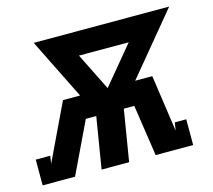

<svg xmlns="http://www.w3.org/2000/svg" viewBox="-123 -628 805 727"><g transform="rotate(-15 279.5 -265.0)"><path d="M-41 0V-101H16L11 -70L117 -292H184L66 -530H597L400 -292H467L499 -70L504 -101H549V0H402L372 -201H331L298 0H190L223 -201H182L172 -180L86 0ZM292 -292 414 -439H219Z"/></g></svg>

Font: Iosevka Curly Slab Extended
Style: Bold Italic
Weight: 700
Width: 7
Italic angle: -9°
Monospace: yes
Designer: Belleve Invis
Foundry: Belleve Invis
Version: Version 11.0.0; ttfautohint (v1.8.3)